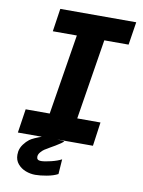

<svg xmlns="http://www.w3.org/2000/svg" viewBox="-100 -793 801 1078"><g transform="rotate(10 300.0 -254.0)"><path d="M61 -136H198L272 -594H135L154.5 -725H587.5L567 -594H428.5L355 -136H487.5L468.5 0H264.5L305.5 2.5Q303 8 290 17Q277 26 261 35.5Q245 45 235 50.5Q213 63.5 203.8 69.2Q194.5 75 183 88Q171.5 101 171.5 115.5Q171.5 135 195.5 135Q216 135 252.8 126Q289.5 117 311.5 105L305.5 190Q280 203.5 242.5 210.2Q205 217 177.5 217Q149.5 217 122.5 206.8Q95.5 196.5 77.5 175.2Q59.5 154 59.5 123Q59.5 114 61 104Q65 82 79.5 62.5Q94 43 110 31Q120 23.5 139 15Q158 6.5 177 0H40.5Z"/></g></svg>

Font: JuliaMono Black
Style: Italic
Weight: 900
Italic angle: -9°
Monospace: yes
Designer: cormullion
Foundry: corm
Version: Version 0.057; ttfautohint (v1.8.4)